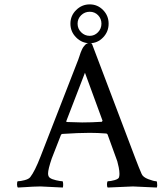

<svg xmlns="http://www.w3.org/2000/svg" viewBox="-20 -841 728 864"><path d="M393.6 -644.5 588.9 -128.9Q606.4 -83 617.2 -58.6Q623 -43.9 647.5 -34.7Q671.9 -25.4 683.6 -25.4Q687.5 -25.4 687.5 -6.8Q687.5 -2.9 685.5 2.9Q587.9 -2 578.1 -2Q577.1 -2 464.8 2.9Q460.9 -1 461.4 -13.2Q461.9 -25.4 465.8 -25.4Q477.5 -25.4 495.1 -30.3Q512.7 -35.2 515.6 -43Q517.6 -50.8 517.6 -58.6Q517.6 -71.3 514.2 -88.4Q510.7 -105.5 507.8 -115.2L503.9 -126L463.9 -236.3Q460.9 -240.2 458 -240.2Q419.9 -243.2 383.8 -243.2Q333 -243.2 259.8 -238.3L254.9 -235.4L212.9 -127.9Q196.3 -79.1 196.3 -60.5Q196.3 -46.9 204.1 -41Q212.9 -34.2 232.4 -29.8Q252 -25.4 260.7 -25.4Q263.7 -25.4 264.2 -13.7Q264.6 -2 262.7 2.9Q165 -2 162.1 -2Q142.6 -2 127.9 -1Q113.3 0 95.2 1Q77.1 2 60.5 2.9Q56.6 -1 56.6 -11.7Q56.6 -25.4 60.5 -25.4Q72.3 -25.4 90.8 -30.3Q109.4 -35.2 116.2 -43.9Q136.7 -70.3 162.1 -135.7L332 -572.3Q334 -577.1 337.4 -587.9Q340.8 -598.6 342.8 -604Q344.7 -609.4 348.6 -617.7Q352.5 -626 355.5 -629.9Q358.4 -633.8 362.8 -638.7Q367.2 -643.6 372.6 -645.5Q377.9 -647.5 384.8 -647.5ZM280.3 -292Q331.1 -290 349.6 -290Q392.6 -290 438.5 -293L441.4 -297.9L362.3 -513.7L278.3 -295.9Q278.3 -292 280.3 -292ZM383.8 -679.7Q405.3 -679.7 420.9 -695.8Q436.5 -711.9 436.5 -734.4Q436.5 -756.8 421.4 -772.5Q406.2 -788.1 383.8 -788.1Q361.3 -788.1 345.2 -772.5Q329.1 -756.8 329.1 -734.4Q329.1 -711.9 345.2 -695.8Q361.3 -679.7 383.8 -679.7ZM322.8 -672.4Q296.9 -698.2 296.9 -734.4Q296.9 -770.5 322.8 -795.9Q348.6 -821.3 383.8 -821.3Q418.9 -821.3 443.8 -795.9Q468.8 -770.5 468.8 -734.4Q468.8 -698.2 443.8 -672.4Q418.9 -646.5 383.8 -646.5Q348.6 -646.5 322.8 -672.4Z"/></svg>

Font: Crimson Text
Style: Roman
Weight: 400
Version: Version 0.13